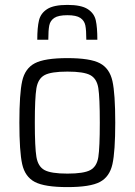

<svg xmlns="http://www.w3.org/2000/svg" viewBox="-20 -755 549 783"><path d="M59 -255Q59 -373 70.5 -424.5Q82 -476 122 -497Q162 -518 255 -518Q348 -518 387.5 -497Q427 -476 438.5 -424.5Q450 -373 450 -255Q450 -137 438.5 -85.5Q427 -34 387.5 -13Q348 8 255 8Q162 8 122 -13Q82 -34 70.5 -85.5Q59 -137 59 -255ZM387 -255Q387 -357 381 -395.5Q375 -434 348.5 -448.5Q322 -463 255 -463Q188 -463 161.5 -448.5Q135 -434 128.5 -395Q122 -356 122 -255Q122 -154 128.5 -115Q135 -76 161.5 -61.5Q188 -47 255 -47Q322 -47 348.5 -61.5Q375 -76 381 -114.5Q387 -153 387 -255ZM377 -593H332Q332 -632 328 -651.5Q324 -671 307.5 -682Q291 -693 255 -693Q218 -693 201.5 -682Q185 -671 181 -651.5Q177 -632 177 -593H132Q132 -643 139 -672Q146 -701 172.5 -718Q199 -735 255 -735Q311 -735 337.5 -718Q364 -701 370.5 -672.5Q377 -644 377 -593Z"/></svg>

Font: Saira Semi Condensed Light
Style: Regular
Weight: 300
Width: 4
Designer: Hector Gatti with collaboration of the Omnibus-Type team
Foundry: Omnibus-Type
Version: Version 1.001; ttfautohint (v1.8)